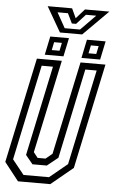

<svg xmlns="http://www.w3.org/2000/svg" viewBox="-66 -1042 645 1085"><g transform="rotate(5 256.0 -500.0)"><path d="M78.5 0 -2.5 -103 124.5 -700H266L153.5 -172L177.5 -141.5H222.5L259.5 -172L372 -700H513.5L386.5 -103L261.5 0ZM106.5 -38.5H251L352 -121.5L467 -662.5H402.5L294.5 -152.5L233 -103H151.5L111 -152.5L219 -662.5H155L40 -121.5ZM375 -726 397 -831H503L481 -726ZM167 -726 189 -831H295L273 -726ZM204 -755.5H248L257.5 -801H213.5ZM412.5 -755.5H456.5L466 -801H422ZM241.5 -858.5 159.5 -1000.5H298L323 -946.5L371 -1000.5H509.5L367.5 -858.5ZM266 -885H353L437.5 -971H379L328 -915H304L277 -971H218Z"/></g></svg>

Font: Tourney Condensed Regular
Style: Italic
Weight: 400
Width: 3
Italic angle: -12°
Designer: Tyler Finck
Foundry: Etcetera Type Co
Version: Version 1.010; ttfautohint (v1.8.3)